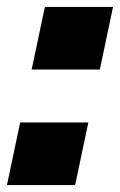

<svg xmlns="http://www.w3.org/2000/svg" viewBox="-37 -532 345 552"><path d="M-17 0 21 -180H217L179 0ZM54 -332 92 -512H288L250 -332Z"/></svg>

Font: Geist Black
Style: Italic
Weight: 900
Italic angle: -12°
Designer: Basement.studio, Andrés Briganti, Mateo Zaragoza
Foundry: Basement.studio, Vercel, Andrés Briganti, Guido Ferreyra, Mateo Zaragoza
Version: Version 1.500; ttfautohint (v1.8.4.7-5d5b)